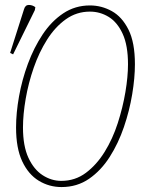

<svg xmlns="http://www.w3.org/2000/svg" viewBox="-20 -746 577 777"><path d="M229 11Q179 11 137 -14.5Q95 -40 70 -93Q45 -146 45 -230Q45 -289 57 -356Q69 -423 93 -488Q117 -553 152.5 -606.5Q188 -660 236 -692Q284 -724 344 -724Q391 -724 432.5 -701Q474 -678 500 -626Q526 -574 526 -486Q526 -431 515 -364.5Q504 -298 481.5 -232Q459 -166 424 -111Q389 -56 340.5 -22.5Q292 11 229 11ZM228 -14Q284 -14 327.5 -46.5Q371 -79 403.5 -131.5Q436 -184 456.5 -247.5Q477 -311 487.5 -373.5Q498 -436 498 -486Q498 -562 476.5 -609Q455 -656 420 -677.5Q385 -699 344 -699Q290 -699 246.5 -668Q203 -637 170.5 -585.5Q138 -534 116.5 -472Q95 -410 84 -346.5Q73 -283 73 -230Q73 -155 95 -107.5Q117 -60 152.5 -37Q188 -14 228 -14ZM33 -526 21 -532 77 -708Q82 -726 96.5 -726Q111 -726 123 -717L121 -705Z"/></svg>

Font: Noto Serif ExtraCondensed Thin
Style: Italic
Weight: 100
Width: 2
Italic angle: -12°
Designer: Monotype Design Team
Foundry: Monotype Imaging Inc.
Version: Version 2.013